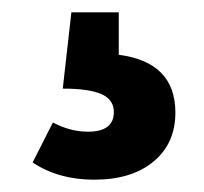

<svg xmlns="http://www.w3.org/2000/svg" viewBox="-20 -36 332 312"><path d="M173 53Q265 65 265 147Q265 197 229.5 226.5Q194 256 133 256Q75 256 33 228L66 163Q94 178 123 178Q165 178 165 146Q165 126 145 117Q125 108 82 108L96 -16H173Z"/></svg>

Font: Fira Sans Condensed SemiBold
Style: Regular
Weight: 600
Width: 3
Designer: bBox Type GmbH & Carrois Corporate GbR & Edenspiekermann AG
Foundry: bBox Type GmbH & Carrois Corporate GbR & Edenspiekermann AG
Version: Version 4.301